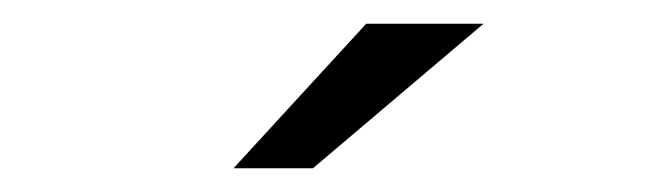

<svg xmlns="http://www.w3.org/2000/svg" viewBox="-20 -726 563 162"><path d="M289 -706H388L244 -584H177Z"/></svg>

Font: Red Hat Text
Style: Regular
Weight: 400
Designer: Pentagram / MCKL
Foundry: Pentagram / MCKL
Version: Version 1.005; Red Hat Text